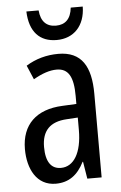

<svg xmlns="http://www.w3.org/2000/svg" viewBox="-54 -779 523 828"><g transform="rotate(-5 208.0 -365.5)"><path d="M336 -741H284C279 -692 254 -669 214 -669C173 -669 149 -693 145 -741H92C95 -652 139 -607 212 -607C286 -607 335 -658 336 -741ZM213 -547C162 -547 115 -534 73 -508L99 -447C137 -469 170 -480 200 -480C251 -480 272 -442 272 -360V-325L211 -322C98 -317 34 -256 34 -150C34 -65 71 10 154 10C210 10 249 -18 277 -74H279L291 0H353V-362C353 -480 314 -547 213 -547ZM225 -263 273 -266V-212C273 -114 238 -56 182 -56C141 -56 117 -86 117 -152C117 -222 152 -259 225 -263Z"/></g></svg>

Font: Noto Sans Gurmukhi UI ExtraCondensed
Style: Regular
Weight: 400
Width: 2
Designer: Jelle Bosma - Monotype Design Team
Foundry: Monotype Imaging Inc.
Version: Version 2.004